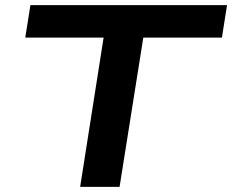

<svg xmlns="http://www.w3.org/2000/svg" viewBox="-20 -725 901 745"><path d="M291 0 382 -579H78L98 -705H861L841 -579H536L444 0Z"/></svg>

Font: Nunito Sans 7pt Expanded
Style: Bold Italic
Weight: 700
Width: 7
Italic angle: -9°
Designer: Vernon Adams
Foundry: Vernon Adams
Version: Version 3.101;gftools[0.9.27]